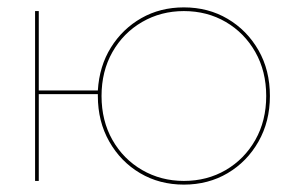

<svg xmlns="http://www.w3.org/2000/svg" viewBox="-20 -490 796 520"><path d="M245 -230V-235H85V0H75V-460H85V-245H245Q249 -311 280.5 -361.5Q312 -412 363 -441Q414 -470 478 -470Q544 -470 596.5 -439Q649 -408 680 -354Q711 -300 711 -230Q711 -161 680 -106.5Q649 -52 596.5 -21Q544 10 478 10Q412 10 359.5 -21Q307 -52 276 -106.5Q245 -161 245 -230ZM255 -230Q255 -163 284.5 -111Q314 -59 365 -29.5Q416 0 478 0Q541 0 591.5 -29.5Q642 -59 671.5 -111Q701 -163 701 -230Q701 -297 671.5 -349Q642 -401 591.5 -430.5Q541 -460 478 -460Q416 -460 365 -430.5Q314 -401 284.5 -349Q255 -297 255 -230Z"/></svg>

Font: Jost* Hairline
Style: Regular
Weight: 100
Version: Version 3.7